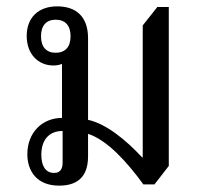

<svg xmlns="http://www.w3.org/2000/svg" viewBox="-20 -574 641 604"><path d="M166 10C216 10 257 -11 257 -82V-153C318 -133 380 -64 431 6H466L511 -52V-552H475L429 -494V-79H427C375 -135 313 -185 257 -197V-454C257 -523 218 -554 160 -554C99 -554 64 -517 64 -461C64 -403 101 -368 148 -368C159 -368 168 -370 175 -373V-203C112 -203 66 -156 66 -89C66 -37 95 10 166 10ZM155 -408C126 -408 109 -426 109 -460C109 -494 126 -512 155 -512C185 -512 202 -494 202 -460C202 -426 185 -408 155 -408ZM150 -30C122 -30 110 -54 110 -87C110 -136 136 -162 177 -162V-63C177 -43 170 -30 150 -30Z"/></svg>

Font: Noto Serif Thai SemiCondensed
Style: Regular
Weight: 400
Width: 4
Designer: Monotype Design Team
Foundry: Monotype Imaging Inc.
Version: Version 2.002